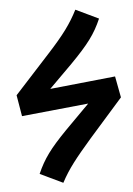

<svg xmlns="http://www.w3.org/2000/svg" viewBox="-54 -797 589 850"><g transform="rotate(5 240.5 -372.0)"><path d="M246 -756C226 -691 202 -642 144 -551L20 -356L52 -266L339 -347L250 -219C193 -135 169 -88 152 -18L260 12C281 -53 308 -102 363 -194L481 -387L447 -477L166 -397L249 -515C313 -608 337 -655 354 -726Z"/></g></svg>

Font: Fira Sans Medium
Style: Italic
Weight: 500
Italic angle: -8°
Designer: bBox Type GmbH & Carrois Corporate GbR & Edenspiekermann AG
Foundry: bBox Type GmbH & Carrois Corporate GbR & Edenspiekermann AG
Version: Version 4.301;PS 004.301;hotconv 1.0.88;makeotf.lib2.5.64775